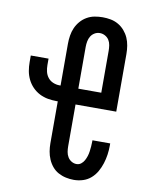

<svg xmlns="http://www.w3.org/2000/svg" viewBox="-85 -804 669 873"><g transform="rotate(10 250.0 -367.5)"><path d="M316 8Q298 8 279.5 4Q261 0 244.5 -9Q228 -18 216 -32.5Q204 -47 196.5 -64.5Q189 -82 186 -100.5Q183 -119 183 -138V-331H178Q158 -331 137.5 -334.5Q117 -338 98.5 -347.5Q80 -357 65.5 -372Q51 -387 42 -405.5Q33 -424 29.5 -444Q26 -464 26 -485V-515H108V-485Q108 -470 111.5 -455Q115 -440 124.5 -428Q134 -416 148.5 -410Q163 -404 178 -404H183V-597Q183 -616 186 -635Q189 -654 196.5 -671Q204 -688 216.5 -702.5Q229 -717 245.5 -726.5Q262 -736 280.5 -739.5Q299 -743 318 -743Q337 -743 355.5 -739.5Q374 -736 390.5 -726.5Q407 -717 419.5 -702.5Q432 -688 439.5 -671Q447 -654 450 -635Q453 -616 453 -597V-331H265V-138Q265 -125 267 -112.5Q269 -100 275.5 -89Q282 -78 293 -71.5Q304 -65 316 -65Q328 -65 337 -72Q346 -79 351.5 -89Q357 -99 360.5 -110Q364 -121 365.5 -132.5Q367 -144 368 -155Q369 -166 369 -178V-184H451V-174Q451 -153 448 -132Q445 -111 438.5 -90.5Q432 -70 421.5 -51.5Q411 -33 395 -19Q379 -5 358.5 1.5Q338 8 316 8ZM371 -404V-597Q371 -610 369 -623Q367 -636 360.5 -646.5Q354 -657 342.5 -663.5Q331 -670 318 -670Q305 -670 294 -663.5Q283 -657 276.5 -646.5Q270 -636 267.5 -623Q265 -610 265 -597V-404Z"/></g></svg>

Font: Iosevka Term Curly Medium
Style: Regular
Weight: 500
Designer: Belleve Invis
Foundry: Belleve Invis
Version: Version 32.3.0